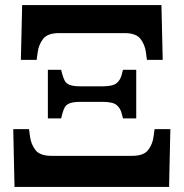

<svg xmlns="http://www.w3.org/2000/svg" viewBox="-20 -734 721 754"><path d="M62 -499 67 -714H614L619 -499H557L553 -529Q549 -559 531.5 -581.5Q514 -604 469 -604H212Q167 -604 149.5 -581.5Q132 -559 128 -529L124 -499ZM168 -269V-460H220L225 -441Q229 -427 234.5 -416.5Q240 -406 254 -400.5Q268 -395 298 -395H383Q423 -395 438 -407.5Q453 -420 458 -441L463 -460H515V-269H463L458 -288Q453 -309 438 -321.5Q423 -334 383 -334H298Q268 -334 254 -328.5Q240 -323 234.5 -313Q229 -303 225 -288L220 -269ZM37 0 32 -227H94L98 -197Q102 -167 119.5 -144.5Q137 -122 182 -122H499Q544 -122 561.5 -144.5Q579 -167 583 -197L587 -227H649L644 0Z"/></svg>

Font: NotoSerif-Bold
Style: Regular
Weight: 700
Designer: Monotype Design Team
Foundry: Monotype Imaging Inc.
Version: Version 2.007; ttfautohint (v1.8) -l 8 -r 50 -G 200 -x 14 -D